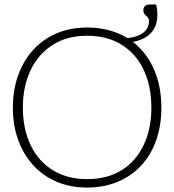

<svg xmlns="http://www.w3.org/2000/svg" viewBox="-20 -838 786 865"><path d="M372 7Q298 7 237 -18.5Q176 -44 132 -91Q88 -138 63 -204.5Q38 -271 38 -353Q38 -435 63 -502Q88 -569 132 -616Q176 -663 237 -688.5Q298 -714 372 -714Q447 -714 509 -689Q571 -664 615 -616Q659 -569 683 -502Q707 -435 707 -353Q707 -271 683 -204.5Q659 -138 615 -91Q571 -44 509 -18.5Q447 7 372 7ZM372 -31Q463 -31 527.5 -71Q592 -111 627 -184Q662 -257 662 -353Q662 -450 627.5 -523Q593 -596 528 -636.5Q463 -677 372 -677Q282 -677 217 -635.5Q152 -594 117.5 -521Q83 -448 83 -353Q83 -257 118 -184Q153 -111 218.5 -71Q284 -31 372 -31ZM538 -646V-666Q586 -666 618.5 -686Q651 -706 651 -743Q651 -755 644.5 -761Q638 -767 632 -773.5Q626 -780 626 -791Q626 -805 634 -811.5Q642 -818 658 -818H683Q686 -808 687.5 -796Q689 -784 689 -772Q689 -729 669.5 -701Q650 -673 615.5 -659.5Q581 -646 538 -646Z"/></svg>

Font: Aleo ExtraLight
Style: Regular
Weight: 250
Designer: Alessio Laiso
Foundry: Alessio Laiso
Version: Version 2.001;gftools[0.9.29]